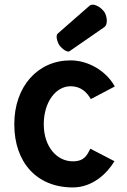

<svg xmlns="http://www.w3.org/2000/svg" viewBox="-20 -799 551 833"><path d="M282.7 -577.6 433.1 -681.6C437.5 -685.1 440.4 -689.9 441.9 -696.3C442.9 -700.2 443.4 -704.6 443.4 -709C443.4 -714.4 442.9 -719.7 441.4 -725.6C439 -736.3 435.1 -744.6 429.7 -751C425.3 -756.3 419.4 -762.2 412.6 -767.1C405.8 -772 398.4 -775.4 391.6 -777.3C388.2 -778.3 385.3 -778.8 382.3 -778.8C377 -778.8 372.1 -777.3 368.2 -773.9L230.5 -653.3C228.5 -651.9 227.1 -649.4 226.6 -647C226.1 -644.5 225.6 -642.1 225.6 -639.6C225.6 -634.8 226.6 -629.4 228.5 -623C231.4 -613.3 234.9 -606 238.8 -601.1C242.7 -596.2 247.6 -591.3 253.9 -585.9C260.3 -580.6 266.1 -577.6 271.5 -576.2C273.4 -575.7 274.9 -575.2 276.4 -575.2C278.8 -575.2 280.8 -576.2 282.7 -577.6ZM374 -369.1 478 -423.8C439.9 -493.2 360.8 -537.1 286.1 -537.1C145 -537.1 42 -425.3 42 -259.8C42 -94.7 139.2 14.2 295.9 14.2C379.9 14.2 442.9 -43.9 476.6 -99.6L372.1 -153.8C357.9 -127.9 348.1 -99.1 295.9 -99.1C226.1 -99.1 169.9 -163.1 169.9 -259.8C169.9 -356.9 222.7 -424.8 286.1 -424.8C331.1 -424.8 356.9 -398.9 374 -369.1Z"/></svg>

Font: Tuffy
Style: Bold
Weight: 700
Designer: Thatcher Ulrich, Karoly Barta, Michael Everson
Version: Version 001.270